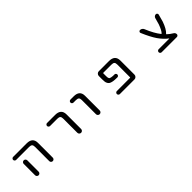

<svg xmlns="http://www.w3.org/2000/svg" viewBox="372 -1912 3257 3257"><g transform="rotate(-45 2000.0 -284.0)"><path d="M275.4 -474.6Q260.7 -474.6 250 -485.4Q239.3 -496.1 239.3 -510.7Q239.3 -525.4 250 -536.1Q260.7 -546.9 275.4 -546.9H599.6Q742.2 -546.9 742.2 -417V-62.5Q742.2 -44.9 730 -32.7Q717.8 -20.5 700.2 -20.5Q682.6 -20.5 670.4 -32.7Q658.2 -44.9 658.2 -62.5V-407.2Q658.2 -444.3 641.6 -459.5Q625 -474.6 585 -474.6ZM404.3 -335.9V-99.6V-63.5Q404.3 -45.9 391.6 -33.2Q378.9 -20.5 361.3 -20.5Q343.8 -20.5 331.1 -33.2Q318.4 -45.9 318.4 -63.5V-99.6V-335.9Q318.4 -353.5 331.1 -366.2Q343.8 -378.9 361.3 -378.9Q378.9 -378.9 391.6 -366.2Q404.3 -353.5 404.3 -335.9Z M1088.9 -474.6Q1074.2 -474.6 1063.5 -485.4Q1052.7 -496.1 1052.7 -510.7Q1052.7 -525.4 1063.5 -536.1Q1074.2 -546.9 1088.9 -546.9H1281.2Q1424.8 -546.9 1425.8 -417V-66.4Q1425.8 -46.9 1412.6 -33.7Q1399.4 -20.5 1380.4 -20.5Q1361.3 -20.5 1348.1 -33.7Q1335 -46.9 1335 -66.4V-407.2Q1335 -444.3 1318.8 -459.5Q1302.7 -474.6 1262.7 -474.6Z M1650.4 -474.6Q1635.7 -474.6 1625 -485.4Q1614.3 -496.1 1614.3 -510.7Q1614.3 -525.4 1625 -536.1Q1635.7 -546.9 1650.4 -546.9H1728.5Q1871.1 -546.9 1871.1 -417V-65.4Q1871.1 -46.9 1857.9 -33.7Q1844.7 -20.5 1826.2 -20.5Q1807.6 -20.5 1794.4 -33.7Q1781.2 -46.9 1781.2 -65.4V-407.2Q1781.2 -444.3 1764.6 -459.5Q1748 -474.6 1707 -474.6Z M2574.2 -546.9Q2716.8 -546.9 2717.8 -417V-78.1Q2717.8 -54.7 2700.7 -37.6Q2683.6 -20.5 2660.2 -20.5H2309.6Q2294.9 -20.5 2284.2 -31.2Q2273.4 -42 2273.4 -56.6Q2273.4 -71.3 2284.2 -82Q2294.9 -92.8 2309.6 -92.8H2625Q2632.8 -92.8 2632.8 -99.6V-407.2Q2632.8 -444.3 2616.7 -459.5Q2600.6 -474.6 2559.6 -474.6H2367.2Q2359.4 -474.6 2359.4 -466.8V-412.1Q2359.4 -385.7 2360.4 -373.5Q2361.3 -361.3 2366.7 -349.6Q2372.1 -337.9 2378.9 -334Q2385.7 -330.1 2404.3 -325.7Q2422.9 -321.3 2445.3 -320.3Q2458 -320.3 2479.5 -320.3Q2494.1 -320.3 2504.4 -310.1Q2514.6 -299.8 2514.6 -285.2Q2514.6 -270.5 2504.4 -260.3Q2494.1 -250 2479.5 -250Q2445.3 -251 2421.9 -252Q2387.7 -253.9 2359.4 -261.2Q2331.1 -268.6 2315.9 -279.3Q2300.8 -290 2290 -310.1Q2279.3 -330.1 2276.4 -353Q2273.4 -376 2273.4 -412.1V-489.3Q2273.4 -512.7 2290.5 -529.8Q2307.6 -546.9 2331.1 -546.9Z M3565.4 -92.8Q3567.4 -92.8 3567.9 -94.2Q3568.4 -95.7 3567.4 -96.7Q3489.3 -155.3 3423.8 -249Q3359.4 -343.8 3291 -504.9Q3284.2 -519.5 3293.5 -533.2Q3302.7 -546.9 3319.3 -546.9Q3339.8 -546.9 3356.9 -535.2Q3374 -523.4 3382.8 -503.9Q3451.2 -337.9 3525.4 -246.1Q3530.3 -240.2 3536.1 -245.1Q3573.2 -281.2 3612.3 -388.7L3645.5 -506.8Q3650.4 -524.4 3665 -535.6Q3679.7 -546.9 3698.2 -546.9Q3713.9 -546.9 3722.7 -534.2Q3729.5 -525.4 3729.5 -515.6Q3729.5 -511.7 3728.5 -506.8L3693.4 -377.9Q3647.5 -244.1 3586.9 -188.5Q3581.1 -183.6 3585.9 -178.7Q3626 -139.6 3681.6 -106.4Q3711.9 -88.9 3711.9 -54.7Q3711.9 -41 3701.7 -30.8Q3691.4 -20.5 3676.8 -20.5H3312.5Q3297.9 -20.5 3287.1 -31.2Q3276.4 -42 3276.4 -56.6Q3276.4 -71.3 3287.1 -82Q3297.9 -92.8 3312.5 -92.8Z"/></g></svg>

Font: Rounded Mgen+ 2m regular
Style: Regular
Weight: 400
Designer: [Source Han Sans]
Ryoko NISHIZUKA  (kana & ideographs); Paul D. Hunt (Latin, Greek & Cyrillic); Wenlong ZHANG  (bopomofo
Version: Version 1.059.20150602